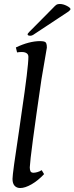

<svg xmlns="http://www.w3.org/2000/svg" viewBox="-20 -937 375 967"><path d="M43 -36Q43 -63 76 -279L89 -370Q123 -599 123 -651Q123 -663 114 -669Q105 -675 90 -675Q75 -675 66 -673L60 -698Q127 -730 183 -730Q199 -730 207.5 -725.5Q216 -721 216 -697Q208 -649 189 -539Q132 -149 130 -94Q130 -82 133.5 -74.5Q137 -67 149 -67Q156 -67 167.5 -70Q179 -73 190 -80L202 -60Q171 -27 138.5 -8.5Q106 10 82 10Q64 10 53.5 -1.5Q43 -13 43 -36ZM119 -764Q119 -768 128 -777Q137 -786 139 -788L246 -896Q258 -909 264 -913Q270 -917 281 -917Q298 -917 316.5 -907.5Q335 -898 335 -891Q335 -887 325 -879L154 -766Q142 -757 133 -757Q119 -757 119 -764Z"/></svg>

Font: Unna
Style: Italic
Weight: 400
Italic angle: -8.05°
Designer: Jorge de Buen Unna
Foundry: Omnibus-Type
Version: Version 2.008